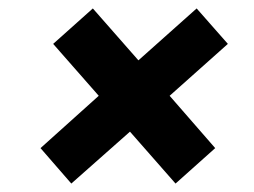

<svg xmlns="http://www.w3.org/2000/svg" viewBox="-20 -533 601 455"><path d="M106 -429 200 -513 308 -390 446 -513 520 -429 382 -306 490 -182 396 -98 288 -221 149 -98 76 -182 214 -306Z"/></svg>

Font: Haskoy Bold
Style: Italic
Weight: 700
Designer: Ertekin Erdin
Foundry: Ertekin Erdin
Version: Version 2.000; ttfautohint (v1.8.4.7-5d5b)